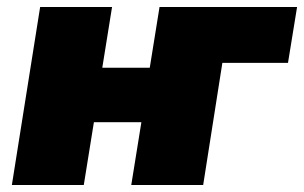

<svg xmlns="http://www.w3.org/2000/svg" viewBox="-20 -530 871 550"><path d="M14 0 95 -510H301L273 -336H409L437 -510H831L805 -350H617L562 0H356L385 -180H249L220 0Z"/></svg>

Font: Winston Black
Style: Italic
Weight: 900
Italic angle: -9°
Designer: Original fonts by Vernon Adams / Changes by Cristiano Sobral
Foundry: VOriginal fonts by Vernon Adams / Changes by Cristiano Sobral
Version: Version 2.503;July 17, 2020;FontCreator 13.0.0.2655 64-bit